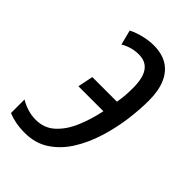

<svg xmlns="http://www.w3.org/2000/svg" viewBox="-199 -615 695 695"><g transform="rotate(45 149.0 -267.5)"><path d="M60.5 9.8Q34.7 9.8 13.4 5.6Q-7.8 1.5 -25.4 -5.9V-75.2Q-6.8 -64 13.7 -57.9Q34.2 -51.8 54.7 -51.8Q98.1 -51.8 127.9 -78.9Q157.7 -106 176.8 -150.4Q195.8 -194.8 206.5 -247.1H78.6L90.8 -306.2H216.8Q220.2 -324.2 221.7 -344.2Q223.1 -364.3 223.1 -382.8Q223.1 -417 215.3 -439.2Q207.5 -461.4 191.9 -472.4Q176.3 -483.4 152.3 -483.4Q133.3 -483.4 115.7 -478.5Q98.1 -473.6 82 -463.9L67.4 -521Q88.4 -531.7 115.2 -538.3Q142.1 -544.9 167.5 -544.9Q209.5 -544.9 238 -527.1Q266.6 -509.3 281.2 -474.9Q295.9 -440.4 295.9 -391.1Q295.9 -343.8 288.6 -289.6Q281.2 -235.4 264.6 -182.4Q248 -129.4 220.7 -85.9Q193.4 -42.5 153.8 -16.4Q114.3 9.8 60.5 9.8Z"/></g></svg>

Font: Open Sans Condensed
Style: Italic
Weight: 400
Width: 3
Italic angle: -12°
Designer: Monotype Design Team
Foundry: Monotype Imaging Inc.
Version: Version 3.000